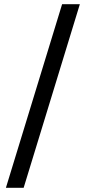

<svg xmlns="http://www.w3.org/2000/svg" viewBox="-20 -729 405 909"><path d="M8 160 274 -709H358L92 160Z"/></svg>

Font: Source Serif 4 36pt
Style: Bold
Weight: 700
Designer: Frank Grießhammer
Foundry: Adobe Systems Incorporated
Version: Version 4.004;hotconv 1.0.116;makeotfexe 2.5.65601